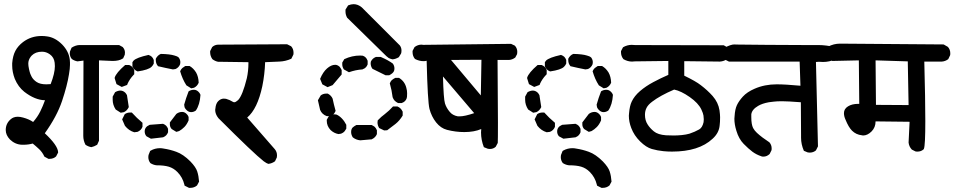

<svg xmlns="http://www.w3.org/2000/svg" viewBox="-20 -780 4628 931"><path d="M93.8 -78.1Q90.8 -78.1 86.9 -78.1Q53.7 -79.1 28.3 -103.5Q7.8 -125 7.8 -149.4Q7.8 -180.7 31.2 -201.2Q44.9 -213.9 66.4 -213.9Q78.1 -213.9 91.8 -210Q121.1 -202.1 140.6 -188.5Q162.1 -212.9 175.3 -239.7Q188.5 -266.6 198.2 -293.9Q149.4 -294.9 97.7 -335Q68.4 -358.4 51.8 -397.5Q39.1 -430.7 39.1 -461.9Q39.1 -467.8 39.1 -473.6Q42 -509.8 54.7 -533.7Q67.4 -557.6 91.8 -576.2Q130.9 -605.5 181.6 -605.5Q195.3 -605.5 208 -603.5Q247.1 -598.6 281.2 -564.5Q313.5 -531.2 318.4 -491.2Q319.3 -482.4 319.3 -476.6Q319.3 -470.7 319.3 -464.8Q319.3 -448.2 314.5 -419.9Q305.7 -364.3 280.8 -290Q255.9 -215.8 197.3 -133.8Q259.8 -75.2 261.7 -43V-40L252 -21.5Q239.3 -9.8 220.7 -9.8Q218.8 -9.8 214.8 -9.8L195.3 -20.5Q185.5 -42 169.9 -56.6Q154.3 -71.3 138.7 -84Q117.2 -78.1 93.8 -78.1ZM383.8 -121.1Q383.8 -124 383.8 -127.9L384.8 -486.3L355.5 -482.4Q339.8 -485.4 328.1 -494.1Q318.4 -505.9 318.4 -521.5Q318.4 -527.3 319.3 -530.3L327.1 -548.8Q345.7 -560.5 363.3 -561.5H364.3H557.6L575.2 -551.8Q582 -543.9 584 -537.1Q585.9 -530.3 585.9 -525.4Q585.9 -517.6 585 -514.6L577.1 -497.1L575.2 -496.1Q557.6 -484.4 526.4 -484.4Q515.6 -484.4 502.9 -485.4L460 -487.3V-97.7L451.2 -78.1Q436.5 -69.3 422.9 -66.4Q407.2 -69.3 394.5 -78.1Q383.8 -98.6 383.8 -121.1ZM246.1 -459Q246.1 -466.8 245.1 -475.6Q242.2 -502 221.7 -516.6Q204.1 -529.3 183.6 -529.3Q152.3 -529.3 133.8 -510.7L128.9 -504.9Q117.2 -489.3 117.2 -471.7Q117.2 -460.9 120.6 -445.3Q124 -429.7 127 -421.9Q129.9 -414.1 132.8 -409.2Q140.6 -393.6 157.7 -382.3Q174.8 -371.1 204.1 -371.1Q213.9 -371.1 225.6 -372.1Q246.1 -424.8 246.1 -459Z M739.3 21.5H738.3Q722.7 19.5 709 10.7Q699.2 -2 699.2 -18.6Q699.2 -25.4 700.2 -28.3L708 -47.9L710.9 -49.8Q731.4 -61.5 755.9 -61.5Q764.6 -61.5 773.4 -59.6Q805.7 -54.7 835 -43.9Q868.2 -32.2 903.3 2.9Q929.7 30.3 936.5 51.8Q943.4 73.2 945.3 100.6L935.5 119.1Q921.9 130.9 902.3 130.9Q900.4 130.9 896.5 130.9L875 120.1L874 115.2Q865.2 79.1 839.8 53.7Q821.3 35.2 798.3 28.3Q775.4 21.5 739.3 21.5ZM681.6 -142.6Q681.6 -164.1 704.1 -173.8L706.1 -174.8L770.5 -179.7Q780.3 -175.8 785.6 -170.4Q791 -165 794.9 -155.3V-138.7Q788.1 -121.1 772.5 -115.2L771.5 -114.3L711.9 -107.4L690.4 -119.1Q681.6 -128.9 681.6 -142.6ZM610.4 -234.4Q612.3 -234.4 619.1 -234.4Q642.6 -208 670.9 -184.6V-165Q664.1 -147.5 646.5 -140.6L630.9 -138.7Q604.5 -146.5 585.9 -169.9L572.3 -201.2L585 -226.6Q596.7 -234.4 610.4 -234.4ZM803.7 -176.8Q803.7 -180.7 803.7 -186.5L835 -227.5Q847.7 -237.3 863.3 -237.3Q875 -237.3 884.8 -227.5Q890.6 -222.7 894.5 -212.9V-196.3Q885.7 -175.8 874 -164.1Q862.3 -152.3 848.6 -144.5L835 -140.6L812.5 -154.3Q803.7 -164.1 803.7 -176.8ZM541 -249Q526.4 -271.5 526.4 -295.9Q526.4 -303.7 526.4 -311.5L538.1 -333Q551.8 -340.8 563.5 -340.8Q576.2 -340.8 586.9 -331.1Q591.8 -326.2 595.7 -318.4Q599.6 -296.9 604.5 -260.7Q599.6 -251 594.2 -245.6Q588.9 -240.2 581.1 -236.3L565.4 -233.4ZM942.4 -335Q948.2 -330.1 952.1 -320.3Q949.2 -272.5 929.7 -244.1Q918.9 -236.3 906.7 -236.3Q894.5 -236.3 884.8 -246.1Q878.9 -251 875 -259.8L873 -272.5Q881.8 -304.7 894.5 -336.9L897.5 -338.9Q908.2 -344.7 920.4 -344.7Q932.6 -344.7 942.4 -335ZM878.9 -460H899.4Q909.2 -454.1 916.5 -446.8Q923.8 -439.5 930.7 -428.7Q942.4 -408.2 943.4 -378.9Q936.5 -362.3 920.9 -354.5L907.2 -351.6L883.8 -366.2Q864.3 -396.5 853.5 -434.6Q858.4 -445.3 864.3 -450.2L877 -459ZM586.9 -464.8H606.4Q624 -458 629.9 -442.4L630.9 -440.4V-419.9L627.9 -417Q608.4 -396.5 597.7 -372.1L596.7 -368.2L570.3 -358.4L544.9 -372.1L536.1 -400.4V-403.3Q543 -426.8 586.9 -464.8ZM622.1 -458V-478.5Q625 -483.4 627.9 -486.3Q642.6 -501 700.2 -513.7Q710.9 -509.8 716.3 -504.4Q721.7 -499 725.6 -489.3V-471.7Q721.7 -462.9 714.8 -456.1Q700.2 -441.4 647.5 -433.6Q637.7 -437.5 632.3 -442.9Q627 -448.2 622.1 -458ZM735.4 -489.3Q735.4 -491.2 735.4 -495.1Q744.1 -511.7 757.8 -517.6L759.8 -518.6Q804.7 -517.6 826.2 -510.7Q838.9 -507.8 846.7 -501Q854.5 -490.2 854.5 -478.5Q854.5 -471.7 853.5 -468.8Q846.7 -452.1 831.1 -445.3L818.4 -443.4Q783.2 -450.2 746.1 -459L744.1 -461.9Q735.4 -472.7 735.4 -489.3Z M1023.4 -247.1Q1023.4 -251 1024.4 -253.9Q1026.4 -278.3 1038.6 -290Q1050.8 -301.8 1065.4 -301.8Q1070.3 -301.8 1076.2 -300.8Q1093.8 -295.9 1109.4 -286.1Q1112.3 -284.2 1116.2 -284.2Q1123 -284.2 1134.8 -294.9Q1156.2 -317.4 1176.8 -400.4Q1184.6 -435.5 1184.6 -473.6Q1184.6 -475.6 1184.6 -478.5L1037.1 -480.5Q1022.5 -483.4 1009.8 -493.2Q999 -508.8 999 -526.4Q999 -528.3 999 -532.2L1008.8 -551.8Q1021.5 -563.5 1039.1 -563.5Q1042 -563.5 1045.9 -563.5L1372.1 -565.4L1391.6 -555.7Q1403.3 -543 1403.3 -524.4Q1403.3 -516.6 1402.3 -514.6L1392.6 -495.1Q1364.3 -482.4 1334 -481.4L1265.6 -478.5Q1263.7 -419.9 1252 -362.3Q1228.5 -252 1178.7 -210L1312.5 -56.6Q1323.2 -43.9 1323.2 -26.4Q1323.2 -18.6 1322.3 -16.6L1313.5 2Q1298.8 12.7 1281.2 14.6Q1273.4 12.7 1258.8 2Q1210.9 -35.2 1040 -206.1Q1040 -206.1 1039.1 -207Q1023.4 -226.6 1023.4 -247.1Z M1682.6 -139.6Q1682.6 -147.5 1684.6 -152.8Q1686.5 -158.2 1690.4 -162.1Q1698.2 -168.9 1708 -173.8H1782.2Q1792 -168.9 1796.9 -165Q1803.7 -158.2 1807.6 -148.4V-129.9Q1800.8 -113.3 1784.2 -105.5L1783.2 -104.5L1726.6 -99.6Q1706.1 -101.6 1690.4 -114.3Q1682.6 -127 1682.6 -139.6ZM1564.5 -194.3Q1564.5 -195.3 1564.5 -199.2L1573.2 -214.8Q1585.9 -225.6 1601.6 -225.6Q1608.4 -225.6 1611.3 -224.6Q1625 -218.8 1637.7 -205.6Q1650.4 -192.4 1659.2 -174.8V-156.2Q1654.3 -147.5 1651.4 -144Q1648.4 -140.6 1647 -139.6Q1645.5 -138.7 1644.5 -137.7Q1643.6 -136.7 1641.6 -135.7Q1636.7 -132.8 1633.8 -131.8L1621.1 -129.9Q1599.6 -133.8 1583 -149.4Q1564.5 -168.9 1564.5 -194.3ZM1810.5 -185.5Q1810.5 -189.5 1811.5 -196.3Q1829.1 -214.8 1845.7 -226.6Q1867.2 -243.2 1885.7 -263.7H1907.2Q1923.8 -256.8 1931.6 -240.2L1932.6 -238.3V-219.7Q1918 -195.3 1897.9 -179.2Q1877.9 -163.1 1857.4 -148.4L1842.8 -147.5L1818.4 -159.2Q1810.5 -172.9 1810.5 -185.5ZM1562.5 -326.2Q1564.5 -326.2 1569.3 -326.2Q1585.9 -317.4 1592.8 -301.8Q1598.6 -273.4 1607.4 -242.2Q1602.5 -231.4 1597.2 -226.1Q1591.8 -220.7 1582 -216.8H1564.5Q1541 -225.6 1532.2 -247.1L1521.5 -293.9L1535.2 -317.4Q1546.9 -326.2 1562.5 -326.2ZM1896.5 -402.3H1915Q1942.4 -385.7 1950.2 -354.5Q1954.1 -340.8 1954.1 -328.1Q1954.1 -307.6 1952.1 -303.7Q1946.3 -287.1 1929.7 -281.2L1927.7 -280.3H1910.2Q1900.4 -285.2 1894 -291.5Q1887.7 -297.9 1883.8 -308.6Q1879.9 -341.8 1870.1 -376Q1875 -386.7 1878.9 -390.6Q1886.7 -397.5 1896.5 -402.3ZM1605.5 -465.8Q1616.2 -465.8 1627 -456.1Q1631.8 -450.2 1636.7 -440.4V-422.9V-418.9L1592.8 -367.2L1568.4 -357.4L1543 -371.1L1532.2 -397.5Q1545.9 -430.7 1565.9 -448.2Q1585.9 -465.8 1605.5 -465.8ZM1777.3 -473.6Q1777.3 -478.5 1778.3 -481.4Q1786.1 -497.1 1800.8 -502.9L1802.7 -503.9H1826.2Q1848.6 -494.1 1860.4 -487.3Q1876 -478.5 1884.8 -471.7Q1892.6 -460.9 1892.6 -448.2Q1892.6 -441.4 1890.6 -436Q1888.7 -430.7 1882.8 -425.3Q1877 -419.9 1867.2 -415H1851.6H1849.6L1786.1 -446.3Q1777.3 -458 1777.3 -473.6ZM1647.5 -443.4Q1639.6 -455.1 1639.6 -467.8Q1639.6 -471.7 1639.6 -476.6L1649.4 -493.2Q1686.5 -510.7 1726.6 -510.7Q1736.3 -510.7 1739.3 -509.8Q1755.9 -503.9 1761.7 -487.3L1762.7 -485.4V-467.8Q1758.8 -459 1755.4 -455.1Q1752 -451.2 1749 -449.2Q1744.1 -446.3 1737.3 -443.4Q1705.1 -441.4 1671.9 -429.7ZM1655.3 -723.6Q1655.3 -727.5 1655.3 -733.4L1668 -753.9Q1682.6 -759.8 1694.3 -759.8Q1715.8 -759.8 1734.4 -744.1L1918.9 -559.6Q1926.8 -548.8 1926.8 -535.2Q1926.8 -525.4 1924.8 -520.5L1914.1 -502.9Q1898.4 -493.2 1882.8 -492.2Q1871.1 -495.1 1864.3 -499Q1857.4 -503.9 1853.5 -507.8L1663.1 -694.3Q1655.3 -709 1655.3 -723.6Z M2313.5 -154.3Q2279.3 -139.6 2231.4 -139.6Q2189.5 -139.6 2147.5 -150.4Q2117.2 -158.2 2094.7 -186.5Q2072.3 -214.8 2062.5 -252Q2053.7 -287.1 2048.8 -485.4Q2041 -483.4 2034.2 -483.4Q2012.7 -483.4 1992.2 -494.1Q1980.5 -507.8 1980.5 -527.3Q1980.5 -529.3 1980.5 -533.2L1990.2 -551.8Q2005.9 -563.5 2023.4 -563.5Q2027.3 -563.5 2032.2 -562.5L2458 -567.4L2476.6 -558.6Q2488.3 -545.9 2488.3 -528.3Q2488.3 -520.5 2487.3 -517.6L2478.5 -501Q2463.9 -490.2 2448.2 -489.3H2392.6Q2394.5 -269.5 2394.5 -185.1Q2394.5 -100.6 2393.6 -86.9L2383.8 -68.4Q2372.1 -57.6 2355.5 -57.6Q2348.6 -57.6 2345.7 -58.6L2326.2 -66.4Q2312.5 -101.6 2312.5 -137.7Q2312.5 -138.7 2313.5 -154.3ZM2209 -215.8Q2233.4 -215.8 2279.3 -231.4L2127.9 -409.2Q2130.9 -299.8 2137.7 -278.3Q2144.5 -256.8 2160.2 -238.3Q2173.8 -220.7 2200.2 -215.8Q2204.1 -215.8 2209 -215.8ZM2311.5 -317.4 2314.5 -490.2 2167 -489.3Z M2739.3 21.5H2738.3Q2722.7 19.5 2709 10.7Q2699.2 -2 2699.2 -18.6Q2699.2 -25.4 2700.2 -28.3L2708 -47.9L2710.9 -49.8Q2731.4 -61.5 2755.9 -61.5Q2764.6 -61.5 2773.4 -59.6Q2805.7 -54.7 2835 -43.9Q2868.2 -32.2 2903.3 2.9Q2929.7 30.3 2936.5 51.8Q2943.4 73.2 2945.3 100.6L2935.5 119.1Q2921.9 130.9 2902.3 130.9Q2900.4 130.9 2896.5 130.9L2875 120.1L2874 115.2Q2865.2 79.1 2839.8 53.7Q2821.3 35.2 2798.3 28.3Q2775.4 21.5 2739.3 21.5ZM2681.6 -142.6Q2681.6 -164.1 2704.1 -173.8L2706.1 -174.8L2770.5 -179.7Q2780.3 -175.8 2785.6 -170.4Q2791 -165 2794.9 -155.3V-138.7Q2788.1 -121.1 2772.5 -115.2L2771.5 -114.3L2711.9 -107.4L2690.4 -119.1Q2681.6 -128.9 2681.6 -142.6ZM2610.4 -234.4Q2612.3 -234.4 2619.1 -234.4Q2642.6 -208 2670.9 -184.6V-165Q2664.1 -147.5 2646.5 -140.6L2630.9 -138.7Q2604.5 -146.5 2585.9 -169.9L2572.3 -201.2L2585 -226.6Q2596.7 -234.4 2610.4 -234.4ZM2803.7 -176.8Q2803.7 -180.7 2803.7 -186.5L2835 -227.5Q2847.7 -237.3 2863.3 -237.3Q2875 -237.3 2884.8 -227.5Q2890.6 -222.7 2894.5 -212.9V-196.3Q2885.7 -175.8 2874 -164.1Q2862.3 -152.3 2848.6 -144.5L2835 -140.6L2812.5 -154.3Q2803.7 -164.1 2803.7 -176.8ZM2541 -249Q2526.4 -271.5 2526.4 -295.9Q2526.4 -303.7 2526.4 -311.5L2538.1 -333Q2551.8 -340.8 2563.5 -340.8Q2576.2 -340.8 2586.9 -331.1Q2591.8 -326.2 2595.7 -318.4Q2599.6 -296.9 2604.5 -260.7Q2599.6 -251 2594.2 -245.6Q2588.9 -240.2 2581.1 -236.3L2565.4 -233.4ZM2942.4 -335Q2948.2 -330.1 2952.1 -320.3Q2949.2 -272.5 2929.7 -244.1Q2918.9 -236.3 2906.7 -236.3Q2894.5 -236.3 2884.8 -246.1Q2878.9 -251 2875 -259.8L2873 -272.5Q2881.8 -304.7 2894.5 -336.9L2897.5 -338.9Q2908.2 -344.7 2920.4 -344.7Q2932.6 -344.7 2942.4 -335ZM2878.9 -460H2899.4Q2909.2 -454.1 2916.5 -446.8Q2923.8 -439.5 2930.7 -428.7Q2942.4 -408.2 2943.4 -378.9Q2936.5 -362.3 2920.9 -354.5L2907.2 -351.6L2883.8 -366.2Q2864.3 -396.5 2853.5 -434.6Q2858.4 -445.3 2864.3 -450.2L2877 -459ZM2586.9 -464.8H2606.4Q2624 -458 2629.9 -442.4L2630.9 -440.4V-419.9L2627.9 -417Q2608.4 -396.5 2597.7 -372.1L2596.7 -368.2L2570.3 -358.4L2544.9 -372.1L2536.1 -400.4V-403.3Q2543 -426.8 2586.9 -464.8ZM2622.1 -458V-478.5Q2625 -483.4 2627.9 -486.3Q2642.6 -501 2700.2 -513.7Q2710.9 -509.8 2716.3 -504.4Q2721.7 -499 2725.6 -489.3V-471.7Q2721.7 -462.9 2714.8 -456.1Q2700.2 -441.4 2647.5 -433.6Q2637.7 -437.5 2632.3 -442.9Q2627 -448.2 2622.1 -458ZM2735.4 -489.3Q2735.4 -491.2 2735.4 -495.1Q2744.1 -511.7 2757.8 -517.6L2759.8 -518.6Q2804.7 -517.6 2826.2 -510.7Q2838.9 -507.8 2846.7 -501Q2854.5 -490.2 2854.5 -478.5Q2854.5 -471.7 2853.5 -468.8Q2846.7 -452.1 2831.1 -445.3L2818.4 -443.4Q2783.2 -450.2 2746.1 -459L2744.1 -461.9Q2735.4 -472.7 2735.4 -489.3Z M3029.3 -218.8Q3029.3 -224.6 3030.3 -231.4Q3033.2 -266.6 3043 -287.1Q3055.7 -314.5 3083.5 -338.4Q3111.3 -362.3 3147.9 -381.8Q3184.6 -401.4 3220.7 -417V-484.4L3057.6 -482.4Q3051.8 -481.4 3044.9 -481.4Q3023.4 -481.4 3002.9 -493.2Q2991.2 -507.8 2991.2 -526.4Q2991.2 -528.3 2991.2 -532.2L3001 -550.8Q3021.5 -562.5 3043 -562.5Q3050.8 -562.5 3059.6 -561.5L3489.3 -560.5L3506.8 -550.8Q3518.6 -539.1 3518.6 -522.5Q3518.6 -514.6 3517.6 -511.7L3508.8 -495.1Q3490.2 -482.4 3470.7 -481.4L3297.9 -483.4V-413.1Q3354.5 -385.7 3377.9 -367.2Q3410.2 -342.8 3435.5 -314.5Q3462.9 -283.2 3468.8 -245.1Q3471.7 -223.6 3471.7 -211.9Q3471.7 -187.5 3469.7 -172.9Q3466.8 -135.7 3435.5 -107.4Q3369.1 -44.9 3238.3 -44.9Q3217.8 -44.9 3197.3 -46.9Q3168 -49.8 3140.6 -57.6Q3113.3 -65.4 3084 -94.2Q3054.7 -123 3041 -159.2Q3029.3 -189.5 3029.3 -218.8ZM3391.6 -187.5Q3392.6 -194.3 3392.6 -201.7Q3392.6 -209 3391.1 -219.7Q3389.6 -230.5 3380.9 -249Q3366.2 -280.3 3324.2 -309.6Q3282.2 -338.9 3249 -345.7Q3180.7 -316.4 3142.6 -287.1Q3123 -272.5 3115.2 -257.3Q3107.4 -242.2 3107.4 -223.6Q3107.4 -196.3 3120.1 -176.8Q3130.9 -159.2 3150.4 -143.1Q3169.9 -127 3209 -124Q3229.5 -123 3247.1 -123Q3264.6 -123 3285.6 -125Q3306.6 -127 3323.2 -131.8Q3349.6 -140.6 3370.1 -152.3Q3385.7 -161.1 3391.6 -187.5Z M3892.6 -561.5H3950.2Q3983.4 -561.5 4028.3 -551.8L4030.3 -549.8Q4041 -538.1 4041 -520.5Q4041 -512.7 4040 -509.8L4030.3 -492.2Q4001 -479.5 3970.7 -479.5Q3960.9 -479.5 3951.2 -480.5L3936.5 -479.5L3946.3 -70.3L3936.5 -50.8Q3923.8 -40 3906.2 -40Q3899.4 -40 3896.5 -41L3877.9 -48.8Q3864.3 -80.1 3864.3 -112.3Q3864.3 -119.1 3864.3 -125L3863.3 -284.2Q3798.8 -289.1 3772.5 -289.1Q3746.1 -289.1 3731.4 -287.1Q3716.8 -285.2 3708 -284.2Q3675.8 -278.3 3656.2 -266.6Q3626 -249 3623 -225.6Q3623 -218.8 3623 -211.9Q3623 -176.8 3631.8 -159.2Q3638.7 -146.5 3650.4 -135.7Q3674.8 -113.3 3710.9 -89.8Q3721.7 -77.1 3721.7 -60.5Q3721.7 -52.7 3720.7 -50.8L3711.9 -33.2Q3698.2 -20.5 3681.6 -20.5Q3673.8 -20.5 3670.9 -22.5Q3647.5 -30.3 3628.4 -44.4Q3609.4 -58.6 3585.9 -82.5Q3562.5 -106.4 3550.8 -145.5Q3541 -176.8 3541 -204.1Q3541 -210.9 3542 -216.8Q3543.9 -250 3553.2 -270Q3562.5 -290 3582 -311.5Q3602.5 -334 3638.7 -349.6Q3687.5 -371.1 3746.1 -371.1Q3788.1 -371.1 3861.3 -364.3L3857.4 -481.4H3514.6L3495.1 -491.2Q3483.4 -504.9 3483.4 -523.4Q3483.4 -525.4 3483.4 -529.3L3494.1 -548.8Q3523.4 -564.5 3541 -564.5Q3542 -564.5 3550.3 -564Q3558.6 -563.5 3698.7 -562.5Q3838.9 -561.5 3892.6 -561.5Z M4165 -123Q4162.1 -123 4159.2 -124Q4130.9 -127 4111.3 -146.5Q4094.7 -163.1 4080.1 -199.2Q4072.3 -215.8 4072.3 -231.4Q4072.3 -252 4091.8 -264.2Q4111.3 -276.4 4141.6 -276.4Q4143.6 -276.4 4146.5 -276.4L4144.5 -487.3L4015.6 -484.4L3996.1 -494.1L3994.1 -496.1Q3984.4 -507.8 3984.4 -527.3Q3984.4 -529.3 3984.4 -534.2L3995.1 -553.7Q4022.5 -568.4 4053.7 -568.4L4555.7 -564.5L4576.2 -552.7Q4587.9 -540 4587.9 -521.5Q4587.9 -513.7 4586.9 -511.7L4578.1 -493.2Q4563.5 -482.4 4546.9 -481.4H4461.9Q4466.8 -296.9 4466.8 -193.4Q4466.8 -75.2 4460 -58.6L4459 -56.6L4457 -54.7Q4445.3 -44.9 4428.7 -44.9Q4420.9 -44.9 4418.9 -45.9L4401.4 -54.7Q4387.7 -69.3 4385.7 -88.9L4390.6 -189.5L4225.6 -191.4Q4225.6 -162.1 4206.1 -142.6Q4186.5 -123 4165 -123ZM4227.5 -271.5 4385.7 -270.5 4381.8 -482.4 4225.6 -487.3Z"/></svg>

Font: JasonHandwriting2
Style: SemiBold
Weight: 600
Version: Version 1.04.7